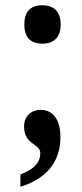

<svg xmlns="http://www.w3.org/2000/svg" viewBox="-20 -560 314 734"><path d="M142 -393C179 -393 212 -411 212 -466C212 -522 179 -540 142 -540C103 -540 73 -522 73 -466C73 -411 103 -393 142 -393ZM58 154C169 120 211 47 211 -35C211 -101 184 -140 135 -140C101 -140 72 -117 72 -77C72 -5 134 -12 134 25C134 63 109 87 58 107Z"/></svg>

Font: Noto Serif Bengali Condensed
Style: Bold
Weight: 700
Width: 3
Designer: Juan Bruce, Universal Thirst, Indian Type Foundry and the Monotype Design Team.
Foundry: Monotype Imaging Inc.
Version: Version 2.003